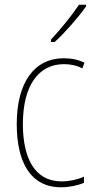

<svg xmlns="http://www.w3.org/2000/svg" viewBox="-20 -784 401 814"><path d="M345 -757V-764H315C282 -715 241 -665 196 -616V-606H212C255 -645 311 -709 345 -757ZM239 10C274 10 311 2 336 -9V-35C307 -22 273 -15 241 -15C125 -15 77 -117 77 -258C77 -422 144 -512 251 -512C278 -512 305 -507 329 -494L338 -518C312 -531 284 -537 250 -537C126 -537 51 -435 51 -258C51 -97 109 10 239 10Z"/></svg>

Font: Noto Sans Gujarati Condensed Thin
Style: Regular
Weight: 100
Width: 3
Designer: Jelle Bosma - Monotype Design Team, Universal Thirst
Foundry: Monotype Imaging Inc.
Version: Version 2.106